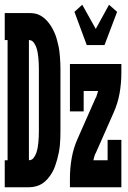

<svg xmlns="http://www.w3.org/2000/svg" viewBox="-22 -790 542 810"><path d="M-2 0V-114H10V-621H-2V-735H100Q113 -735 125 -733Q137 -731 148.5 -724.5Q160 -718 169 -709.5Q178 -701 185.5 -691Q193 -681 199 -670Q205 -659 210 -647Q215 -635 218 -623Q221 -611 224 -599Q227 -587 228.5 -574Q230 -561 231 -548.5Q232 -536 232.5 -523.5Q233 -511 233 -499V-237Q233 -221 232.5 -206Q232 -191 230.5 -176Q229 -161 226 -146Q223 -131 219 -116.5Q215 -102 210 -88Q205 -74 197 -60.5Q189 -47 179 -35.5Q169 -24 157 -16Q145 -8 130 -4Q115 0 100 0ZM100 -114Q112 -114 119.5 -123.5Q127 -133 131 -144.5Q135 -156 137 -167.5Q139 -179 140 -190.5Q141 -202 141.5 -213.5Q142 -225 142 -237V-499Q142 -510 141.5 -521.5Q141 -533 140 -544.5Q139 -556 137 -567.5Q135 -579 131 -590.5Q127 -602 119.5 -611.5Q112 -621 100 -621ZM344 -600 292 -740 325 -770 382 -668 438 -770 472 -740 419 -600ZM273 0V-37Q273 -81 280.5 -123.5Q288 -166 306 -206L382 -378Q383 -378 383 -379Q383 -380 384 -381Q386 -387 388 -393.5Q390 -400 392 -406H331V-320H273V-520H490V-483Q490 -439 482.5 -396.5Q475 -354 457 -314L381 -142Q380 -142 380 -141Q380 -140 379 -139Q377 -133 375 -126.5Q373 -120 372 -114H432V-200H490V0Z"/></svg>

Font: Iosevka Curly Slab Heavy
Style: Regular
Weight: 900
Monospace: yes
Designer: Belleve Invis
Foundry: Belleve Invis
Version: Version 22.1.2; ttfautohint (v1.8.4)